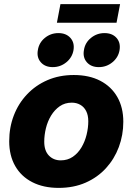

<svg xmlns="http://www.w3.org/2000/svg" viewBox="-20 -895 639 926"><path d="M263.2 11.2Q189.5 11.2 135.7 -16.4Q82 -43.9 53.2 -94.5Q24.4 -145 24.4 -213.9Q24.4 -280.3 46.6 -338.1Q68.8 -396 110.4 -439.9Q151.9 -483.9 209 -508.5Q266.1 -533.2 335.9 -533.2Q410.2 -533.2 463.6 -505.4Q517.1 -477.5 545.9 -427Q574.7 -376.5 574.7 -307.6Q574.7 -243.7 553.2 -186Q531.7 -128.4 491.2 -84Q450.7 -39.6 393.1 -14.2Q335.4 11.2 263.2 11.2ZM272.9 -121.6Q306.2 -121.6 331.3 -138.9Q356.4 -156.2 373 -184.3Q389.6 -212.4 397.7 -245.6Q405.8 -278.8 405.8 -310.1Q405.8 -339.4 395.5 -359.4Q385.3 -379.4 367.2 -389.6Q349.1 -399.9 326.2 -399.9Q293 -399.9 268.1 -382.6Q243.2 -365.2 226.3 -337.4Q209.5 -309.6 201.4 -276.4Q193.4 -243.2 193.4 -211.4Q193.4 -168 215.8 -144.8Q238.3 -121.6 272.9 -121.6ZM456.5 -571.3Q419.4 -571.3 398.9 -594.7Q378.4 -618.2 384.8 -653.3Q390.1 -689 418.7 -712.2Q447.3 -735.4 483.9 -735.4Q521.5 -735.4 542 -712.2Q562.5 -689 556.6 -653.3Q550.8 -618.2 522.2 -594.7Q493.7 -571.3 456.5 -571.3ZM234.4 -571.3Q197.3 -571.3 176.8 -594.7Q156.2 -618.2 162.6 -653.3Q168 -689 196.3 -712.2Q224.6 -735.4 261.7 -735.4Q298.8 -735.4 319.6 -712.2Q340.3 -689 334.5 -653.3Q328.6 -618.2 300 -594.7Q271.5 -571.3 234.4 -571.3ZM559.1 -875 542 -785.2H254.4L271.5 -875Z"/></svg>

Font: Inter 28pt ExtraBold
Style: Italic
Weight: 800
Italic angle: -9.3988°
Designer: Rasmus Andersson
Foundry: rsms
Version: Version 4.001;git-66647c0bb